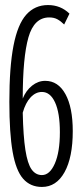

<svg xmlns="http://www.w3.org/2000/svg" viewBox="-20 -730 324 760"><path d="M146 10Q100 10 71.5 -22.5Q43 -55 30 -129Q17 -203 17 -327Q17 -465 33.5 -549.5Q50 -634 84 -672Q118 -710 170 -710Q220 -710 255 -676L234 -633Q221 -646 207.5 -653.5Q194 -661 175 -661Q115 -661 92.5 -582Q70 -503 70 -340Q83 -372 107 -391Q131 -410 159 -410Q210 -410 239 -357.5Q268 -305 268 -211Q268 -107 235.5 -48.5Q203 10 146 10ZM146 -366Q121 -366 101 -344.5Q81 -323 70 -284Q72 -191 80.5 -136.5Q89 -82 105 -59.5Q121 -37 146 -37Q177 -37 197 -82.5Q217 -128 217 -207Q217 -283 198 -324.5Q179 -366 146 -366Z"/></svg>

Font: Georama ExtraCondensed Light
Style: Regular
Weight: 300
Width: 2
Designer: Jean-Baptiste Levee
Foundry: Production Type
Version: Version 1.000